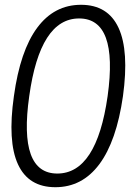

<svg xmlns="http://www.w3.org/2000/svg" viewBox="-20 -770 571 801"><path d="M211 11Q99 11 55 -84.5Q11 -180 38 -369Q64 -558 135 -654Q206 -750 318 -750Q430 -750 474.5 -654Q519 -558 493 -369Q466 -181 394.5 -85Q323 11 211 11ZM219 -46Q383 -46 429 -369Q474 -693 310 -693Q147 -693 102 -369Q56 -46 219 -46Z"/></svg>

Font: Plata Sans Light
Style: Italic
Weight: 300
Italic angle: -8°
Designer: Pablo Impallari, Andres Torresi, & Cristiano Sobral
Foundry: Pablo Impallari, Andres Torresi, & Cristiano Sobral
Version: Version 1.00;December 28, 2019;FontCreator 12.0.0.2547 64-bi